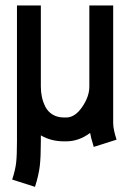

<svg xmlns="http://www.w3.org/2000/svg" viewBox="-20 -520 490 723"><path d="M319.3 -19.5Q277.3 12.2 229.5 12.2H220.7Q171.9 12.2 133.8 -10.3V12.2Q133.8 70.3 129.9 104.5Q126 138.7 111.8 183.6L25.9 156.2Q37.6 120.6 40.8 92.8Q43.9 64.9 43.9 12.2V-499.5H133.8V-193.8Q133.8 -173.8 137.7 -155.3Q141.6 -136.7 150.6 -118.4Q159.7 -100.1 177.7 -88.9Q195.8 -77.6 220.7 -77.6H229.5Q262.2 -77.6 289.3 -116.9Q316.4 -156.2 316.4 -193.8V-499.5H406.2V-56.6Q406.2 -33.2 418.9 5.9L333 33.2Q321.8 -3.4 319.3 -19.5Z"/></svg>

Font: Anka/Coder Narrow
Style: Bold
Weight: 700
Width: 3
Monospace: yes
Version: Version 001.100